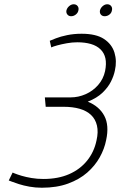

<svg xmlns="http://www.w3.org/2000/svg" viewBox="-20 -868 563 899"><path d="M325 -848Q314 -848 304 -839.5Q294 -831 291 -819Q289 -808 295.5 -800Q302 -792 313 -792Q325 -792 335 -800Q345 -808 347 -819Q350 -831 343.5 -839.5Q337 -848 325 -848ZM482 -848Q471 -848 461 -839.5Q451 -831 448 -819Q446 -807 452.5 -799.5Q459 -792 470 -792Q482 -792 492 -799.5Q502 -807 504 -819Q507 -831 500.5 -839.5Q494 -848 482 -848ZM190 -412 194 -368H277Q321 -368 353.5 -358.5Q386 -349 406.5 -329.5Q427 -310 434 -280Q441 -250 432 -211Q421 -157 388 -116Q355 -75 303.5 -52.5Q252 -30 183 -30Q154 -30 127.5 -34.5Q101 -39 81 -45Q61 -51 50 -55.5Q39 -60 39 -60L21 -23Q21 -23 34 -18Q47 -13 68.5 -6Q90 1 118 6Q146 11 176 11Q246 11 299 -8.5Q352 -28 388.5 -60Q425 -92 447 -131.5Q469 -171 477 -212Q492 -281 468.5 -325.5Q445 -370 391 -392Q434 -409 460 -434Q486 -459 499.5 -486Q513 -513 518 -538Q528 -582 516 -621.5Q504 -661 467 -685.5Q430 -710 362 -710Q326 -710 294.5 -703.5Q263 -697 241.5 -688.5Q220 -680 213 -677L220 -646Q228 -650 248 -655.5Q268 -661 293 -665.5Q318 -670 342 -670Q378 -670 405.5 -662Q433 -654 450.5 -637Q468 -620 473.5 -595Q479 -570 472 -535Q464 -498 439.5 -470Q415 -442 381 -427Q347 -412 311 -412Z"/></svg>

Font: Advent Pro Light
Style: Italic
Weight: 300
Italic angle: -12°
Version: Version 3.000